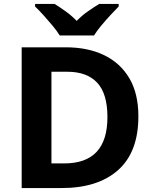

<svg xmlns="http://www.w3.org/2000/svg" viewBox="-20 -954 780 974"><path d="M682 -364Q682 -183 579.5 -91.5Q477 0 292 0H90V-714H314Q426 -714 508.5 -674Q591 -634 636.5 -556.5Q682 -479 682 -364ZM525 -360Q525 -479 473 -534.5Q421 -590 322 -590H241V-125H306Q525 -125 525 -360ZM283 -774Q269 -797 246.5 -824Q224 -851 200.5 -877Q177 -903 158 -921V-934H257Q283 -918 313 -896.5Q343 -875 369 -848Q395 -875 426 -896.5Q457 -918 483 -934H582V-921Q564 -903 540 -877Q516 -851 493.5 -824Q471 -797 457 -774Z"/></svg>

Font: Noto Sans Adlam
Style: Regular
Weight: 400
Designer: Mark Jamra, Neil Patel
Foundry: JamraPatel LLC
Version: Version 3.001